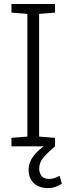

<svg xmlns="http://www.w3.org/2000/svg" viewBox="-20 -731 332 959"><path d="M37.1 0V-42.5L116.7 -48.8V-661.6L37.1 -668V-710.9H254.9V-668L175.3 -661.6V-48.8L254.9 -42.5V0ZM219.2 208.5Q175.8 208.5 149.4 184.3Q123 160.2 123 116.2Q123 81.1 147 48.3Q170.9 15.6 225.1 -18.1L254.9 0Q215.8 32.7 195.8 57.4Q175.8 82 175.8 110.8Q175.8 130.4 186.5 146.5Q197.3 162.6 227.1 162.6Q241.7 162.6 253.4 158.2Q265.1 153.8 277.3 147L289.1 187Q274.4 195.8 257.3 202.1Q240.2 208.5 219.2 208.5Z"/></svg>

Font: Roboto Slab Light
Style: Regular
Weight: 300
Designer: Google
Version: Version 2.000; ttfautohint (v1.8.1.43-b0c9)